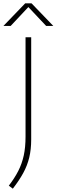

<svg xmlns="http://www.w3.org/2000/svg" viewBox="-52 -964 340 1154"><path d="M25 170 1 152Q35.5 107 57.8 63.5Q80 20 90.8 -29.5Q101.5 -79 101.5 -143V-740H135.5V-126Q135.5 -66 123.8 -17.2Q112 31.5 87.5 76.2Q63 121 25 170ZM-31.5 -808 99.5 -944H137.5L268.5 -808H225.5L118.5 -921.5L12 -808Z"/></svg>

Font: Encode Sans Semi Expanded Thin
Style: Regular
Weight: 100
Width: 6
Designer: Multiple Designers
Foundry: Impallari Type
Version: Version 3.000; ttfautohint (v1.8.3) -l 8 -r 50 -G 200 -x 14 